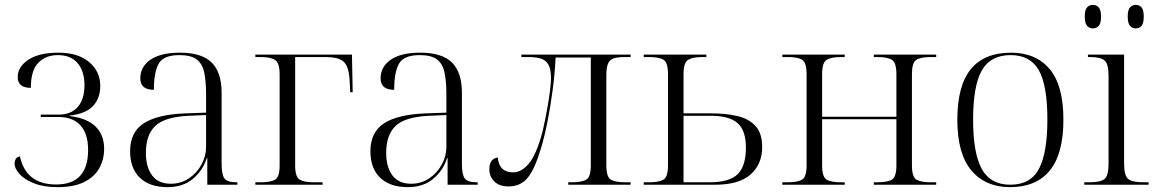

<svg xmlns="http://www.w3.org/2000/svg" viewBox="-20 -761 4762 791"><path d="M218 10Q159 10 119.5 -6Q80 -22 60 -44.5Q40 -67 40 -87Q40 -97 44.5 -105.5Q49 -114 62 -117Q87 -1 211 -1Q278 -1 310.5 -37Q343 -73 343 -143Q343 -210 311.5 -244.5Q280 -279 221 -279H148V-289H224Q272 -289 300 -320Q328 -351 328 -411Q328 -467 300 -500.5Q272 -534 218 -534Q169 -534 138 -502.5Q107 -471 107 -399Q53 -399 53 -444Q53 -486 97 -515Q141 -544 221 -544Q301 -544 347 -505.5Q393 -467 393 -407Q393 -355 362.5 -323.5Q332 -292 267 -285V-283Q339 -274 374 -239.5Q409 -205 409 -148Q409 -105 389.5 -69Q370 -33 327.5 -11.5Q285 10 218 10Z M670 10Q597 10 556.5 -28.5Q516 -67 516 -138Q516 -217 573 -253.5Q630 -290 746 -294L829 -297V-372Q829 -425 821.5 -461.5Q814 -498 790.5 -516Q767 -534 719 -534Q654 -534 634 -499Q614 -464 614 -391Q558 -391 558 -438Q558 -486 600 -515Q642 -544 721 -544Q811 -544 852 -503.5Q893 -463 893 -379V-86Q893 -41 905 -25.5Q917 -10 954 -10H958V0H834V-110H832Q816 -59 775 -24.5Q734 10 670 10ZM684 -4Q725 -4 758 -26Q791 -48 810 -83Q829 -118 829 -155V-287L756 -284Q658 -279 619.5 -242Q581 -205 581 -131Q581 -73 606.5 -38.5Q632 -4 684 -4Z M1032 0V-10H1053Q1095 -10 1113.5 -21Q1132 -32 1132 -80V-455Q1132 -502 1113 -514Q1094 -526 1055 -526H1032V-536H1430L1433 -381H1423L1420 -436Q1416 -489 1395 -507.5Q1374 -526 1321 -526H1196V-80Q1196 -32 1214.5 -21Q1233 -10 1274 -10H1309V0Z M1660 10Q1587 10 1546.5 -28.5Q1506 -67 1506 -138Q1506 -217 1563 -253.5Q1620 -290 1736 -294L1819 -297V-372Q1819 -425 1811.5 -461.5Q1804 -498 1780.5 -516Q1757 -534 1709 -534Q1644 -534 1624 -499Q1604 -464 1604 -391Q1548 -391 1548 -438Q1548 -486 1590 -515Q1632 -544 1711 -544Q1801 -544 1842 -503.5Q1883 -463 1883 -379V-86Q1883 -41 1895 -25.5Q1907 -10 1944 -10H1948V0H1824V-110H1822Q1806 -59 1765 -24.5Q1724 10 1660 10ZM1674 -4Q1715 -4 1748 -26Q1781 -48 1800 -83Q1819 -118 1819 -155V-287L1746 -284Q1648 -279 1609.5 -242Q1571 -205 1571 -131Q1571 -73 1596.5 -38.5Q1622 -4 1674 -4Z M2076 7Q2036 7 2016 -14Q1996 -35 1996 -63Q1996 -108 2031 -112Q2036 -51 2094 -51Q2129 -51 2159.5 -88Q2190 -125 2215 -218Q2220 -239 2226 -268.5Q2232 -298 2237.5 -330.5Q2243 -363 2246.5 -392Q2250 -421 2250 -440Q2250 -479 2237.5 -497.5Q2225 -516 2204 -521Q2183 -526 2158 -526H2128V-536H2578V-526H2557Q2528 -526 2511 -521.5Q2494 -517 2486 -501Q2478 -485 2478 -451V-80Q2478 -32 2496.5 -21Q2515 -10 2556 -10H2578V0H2321V-10H2334Q2377 -10 2395.5 -21Q2414 -32 2414 -80V-524H2269Q2266 -460 2257 -391.5Q2248 -323 2235.5 -260Q2223 -197 2209 -151Q2183 -63 2153.5 -28Q2124 7 2076 7Z M2632 0V-10H2654Q2695 -10 2713.5 -21Q2732 -32 2732 -80V-455Q2732 -503 2714 -514.5Q2696 -526 2655 -526H2632V-536H2890V-526H2873Q2833 -526 2814.5 -514.5Q2796 -503 2796 -455V-294H2910Q2968 -294 3015.5 -283.5Q3063 -273 3091.5 -243Q3120 -213 3120 -155Q3120 -85 3072.5 -42.5Q3025 0 2927 0ZM2904 -10Q2985 -10 3019 -43.5Q3053 -77 3053 -153Q3053 -223 3019 -253.5Q2985 -284 2908 -284H2796V-10Z M3203 0V-10H3224Q3266 -10 3284.5 -21Q3303 -32 3303 -80V-455Q3303 -503 3285 -514.5Q3267 -526 3227 -526H3203V-536H3460V-526H3445Q3404 -526 3385.5 -514.5Q3367 -503 3367 -456V-280H3673V-455Q3673 -503 3654.5 -514.5Q3636 -526 3595 -526H3580V-536H3837V-526H3815Q3773 -526 3755 -514.5Q3737 -503 3737 -456V-80Q3737 -32 3755.5 -21Q3774 -10 3815 -10H3837V0H3580V-10H3594Q3636 -10 3654.5 -21Q3673 -32 3673 -80V-270H3367V-80Q3367 -32 3385.5 -21Q3404 -10 3445 -10H3460V0Z M4141 10Q4040 10 3982 -58.5Q3924 -127 3924 -268Q3924 -408 3979.5 -476Q4035 -544 4145 -544Q4247 -544 4304 -477Q4361 -410 4361 -268Q4361 -127 4305 -58.5Q4249 10 4141 10ZM4142 0Q4226 0 4260.5 -66Q4295 -132 4295 -268Q4295 -410 4259.5 -472Q4224 -534 4144 -534Q4061 -534 4025 -471Q3989 -408 3989 -268Q3989 -129 4025 -64.5Q4061 0 4142 0Z M4659 -644Q4645 -644 4635.5 -654.5Q4626 -665 4626 -693Q4626 -720 4635.5 -730.5Q4645 -741 4659 -741Q4674 -741 4683 -730.5Q4692 -720 4692 -693Q4692 -665 4683 -654.5Q4674 -644 4659 -644ZM4482 -644Q4468 -644 4458.5 -654.5Q4449 -665 4449 -693Q4449 -720 4458.5 -730.5Q4468 -741 4482 -741Q4497 -741 4506.5 -730.5Q4516 -720 4516 -693Q4516 -665 4506.5 -654.5Q4497 -644 4482 -644ZM4447 0V-10H4467Q4516 -10 4531.5 -24.5Q4547 -39 4547 -86V-450Q4547 -496 4531.5 -511Q4516 -526 4472 -526H4462V-536H4611V-88Q4611 -40 4626.5 -25Q4642 -10 4692 -10H4712V0Z"/></svg>

Font: Noto Serif Display Light
Style: Regular
Weight: 300
Designer: Monotype Design Team
Foundry: Monotype Imaging Inc.
Version: Version 2.009